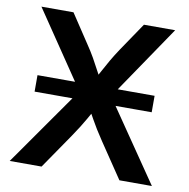

<svg xmlns="http://www.w3.org/2000/svg" viewBox="-81 -807 873 887"><g transform="rotate(10 355.5 -364.0)"><path d="M79.6 -335.4V-412.6H628.9V-335.4ZM22 0 316.9 -420.4V-322.3L42.5 -727.5H192.9L281.2 -594.2Q302.7 -562.5 317.4 -536.6Q332 -510.7 344.7 -486.3Q357.4 -461.9 372.6 -434.6H340.8Q356.4 -461.9 369.1 -486.1Q381.8 -510.3 397 -536.4Q412.1 -562.5 433.1 -594.2L523.4 -727.5H669.9L399.4 -329.1V-422.9L689 0H536.6L426.3 -163.6Q407.2 -191.9 394 -213.4Q380.9 -234.9 369.6 -255.1Q358.4 -275.4 344.2 -300.3H366.7Q353 -275.9 341.6 -255.6Q330.1 -235.4 316.7 -213.9Q303.2 -192.4 283.7 -163.6L171.4 0Z"/></g></svg>

Font: Inter 18pt SemiBold
Style: Regular
Weight: 600
Designer: Rasmus Andersson
Foundry: rsms
Version: Version 4.001;git-66647c0bb